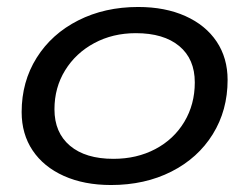

<svg xmlns="http://www.w3.org/2000/svg" viewBox="-20 -520 713 550"><path d="M42 -199Q42 -286 85 -354.5Q128 -423 204 -461.5Q280 -500 376 -500Q453 -500 511 -474Q569 -448 600.5 -401Q632 -354 632 -291Q632 -204 589.5 -135.5Q547 -67 471 -28.5Q395 10 298 10Q221 10 163 -16Q105 -42 73.5 -89Q42 -136 42 -199ZM538 -284Q538 -351 493.5 -388Q449 -425 369 -425Q303 -425 250 -396.5Q197 -368 166.5 -318.5Q136 -269 136 -207Q136 -140 180.5 -102.5Q225 -65 305 -65Q372 -65 425 -93Q478 -121 508 -171Q538 -221 538 -284Z"/></svg>

Font: Kodchasan Medium
Style: Italic
Weight: 500
Italic angle: -10°
Version: Version 1.000; ttfautohint (v1.6)